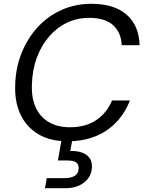

<svg xmlns="http://www.w3.org/2000/svg" viewBox="-20 -732 760 1011"><path d="M336 12Q245 12 182.5 -25Q120 -62 88.5 -128Q57 -194 60 -282Q62 -374 93.5 -452.5Q125 -531 179 -589.5Q233 -648 305 -680Q377 -712 461 -712Q581 -712 646.5 -655Q712 -598 715 -494H621Q618 -561 575.5 -599.5Q533 -638 449 -638Q386 -638 332 -612Q278 -586 237.5 -538.5Q197 -491 173.5 -427Q150 -363 148 -288Q145 -217 168 -166.5Q191 -116 237 -89Q283 -62 348 -62Q432 -62 487.5 -100Q543 -138 570 -203H664Q638 -136 591.5 -87.5Q545 -39 480.5 -13.5Q416 12 336 12ZM217 259 226 206H318Q356 206 375 193Q394 180 394 155Q395 133 381 123Q367 113 335 113H285L306 -7H363L350 63Q386 62 412 71.5Q438 81 451.5 100Q465 119 464 149Q463 181 445 206Q427 231 396.5 245Q366 259 328 259Z"/></svg>

Font: DM Sans 17pt
Style: Italic
Weight: 400
Italic angle: -10°
Version: Version 4.004;gftools[0.9.30]